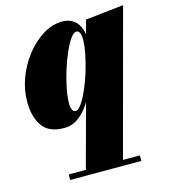

<svg xmlns="http://www.w3.org/2000/svg" viewBox="-108 -555 782 891"><g transform="rotate(-15 283.0 -110.0)"><path d="M194 250 312 -185Q318.5 -207 330.2 -224Q342 -241 348 -261.5L347 -319L382.5 -450L566 -470L372.5 250ZM119 250V223.5H461V250ZM155.5 10Q82 10 51 -34.8Q20 -79.5 20 -152.5Q20 -210 41.2 -266.2Q62.5 -322.5 98.8 -368.5Q135 -414.5 180.2 -442.2Q225.5 -470 273.5 -470Q298 -470 319 -459Q340 -448 353 -423.2Q366 -398.5 366 -358.5Q366 -342.5 361 -309.5Q356 -276.5 345.5 -234.8Q335 -193 318.2 -150.2Q301.5 -107.5 278 -71Q254.5 -34.5 224 -12.2Q193.5 10 155.5 10ZM227 -52.5Q239.5 -52.5 255 -74.5Q270.5 -96.5 286.5 -132.2Q302.5 -168 315.8 -210.5Q329 -253 337.2 -294.2Q345.5 -335.5 345.5 -368Q345.5 -380 343 -389Q340.5 -398 335.8 -403Q331 -408 324.5 -408Q311.5 -408 295.8 -385.8Q280 -363.5 264 -327.2Q248 -291 234.8 -248.5Q221.5 -206 213.5 -165Q205.5 -124 205.5 -92.5Q205.5 -76 210.8 -64.2Q216 -52.5 227 -52.5Z"/></g></svg>

Font: Bodoni Moda 9pt Black
Style: Italic
Weight: 900
Italic angle: -13°
Designer: Owen Earl
Foundry: indestructible type
Version: Version 2.004